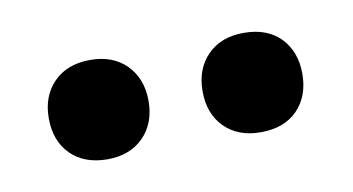

<svg xmlns="http://www.w3.org/2000/svg" viewBox="-30 -676 399 217"><g transform="rotate(-10 169.0 -567.0)"><path d="M80.5 -510.5Q54 -510.5 38.5 -526Q23 -541.5 23 -567.5Q23 -593 38.5 -608.8Q54 -624.5 80.5 -624.5Q106.5 -624.5 122 -608.8Q137.5 -593 137.5 -567.5Q137.5 -542 122 -526.2Q106.5 -510.5 80.5 -510.5ZM256.5 -510.5Q230.5 -510.5 215 -526Q199.5 -541.5 199.5 -567.5Q199.5 -593 215 -608.8Q230.5 -624.5 256.5 -624.5Q283.5 -624.5 298.8 -608.8Q314 -593 314 -567.5Q314 -542 298.8 -526.2Q283.5 -510.5 256.5 -510.5Z"/></g></svg>

Font: Fraunces 72pt SuperSoft
Style: Regular
Weight: 400
Version: Version 1.000;[b76b70a41]